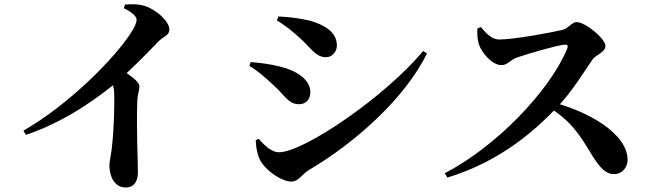

<svg xmlns="http://www.w3.org/2000/svg" viewBox="-20 -812 3010 883"><path d="M87.8 -211.1 98.9 -191.7C293.4 -255.7 460.8 -386.1 518.4 -436.1C597.8 -505.2 663.7 -575.2 707.1 -619.9C734.3 -648 758.8 -647.4 758.8 -677C758.8 -712.9 698.9 -768.7 644.3 -785.1C613.9 -794.5 582.3 -792.9 555 -791.2L549.6 -774.4C580.1 -759.2 608.2 -739.4 608.2 -720.8C608.2 -707.9 599.4 -687.1 581.9 -660.4C507.8 -545 299.9 -333.1 87.8 -211.1ZM558.6 50.4C595.5 50.4 614.3 22.8 614.3 -19.5C614.3 -70.8 606.7 -214.7 611.5 -349.4C612.5 -378.2 621.2 -396.1 621.2 -413.6C621.2 -439.3 575.9 -465.9 526.5 -500.2L477.2 -459C495.6 -432.3 505 -413.5 505.3 -381.3C506.3 -336.6 505.5 -224.2 493.6 -125.6C489.6 -93.4 483.1 -70.2 483.1 -50.8C483.1 -0.7 506.6 50.4 558.6 50.4Z M1319.8 23C1353.8 23 1367.1 -9.5 1399.7 -29.5C1618 -158 1843.7 -362.6 1943.7 -566L1926 -577.6C1755.9 -371.2 1378 -111.8 1263.3 -111.8C1224.3 -111.8 1190.6 -150.9 1169.4 -173.7L1156.1 -166.7C1156.6 -139.9 1164.1 -92.8 1180.7 -67.4C1209.9 -22.4 1276.8 23 1319.8 23ZM1353.6 -332.8C1395 -332.8 1407.2 -363.7 1407.2 -388.1C1407.2 -449.3 1338.4 -489.1 1266.8 -506.1C1213.9 -519.1 1173.9 -522.9 1133.1 -526.5L1126.9 -509.1C1157.6 -491.2 1194.5 -461.7 1239.7 -418.4C1286.9 -376.8 1306.3 -332.8 1353.6 -332.8ZM1479.9 -549C1507.8 -549 1529.4 -575 1529.4 -602.2C1529.4 -665.6 1470.5 -699.1 1401.3 -717.9C1340.5 -731.6 1293.3 -734.5 1260.1 -736.1L1253.7 -718.4C1285.8 -698.6 1322 -671.3 1360.6 -635.8C1413.6 -587.5 1432.2 -549 1479.9 -549Z M2025.7 -15.5 2037.3 4.7C2291.5 -72.7 2449.3 -222.4 2540.1 -316.4C2612 -391 2668.5 -486.3 2706.2 -540.2C2717.7 -557 2764.4 -572.3 2764.4 -600.7C2764.4 -633.3 2673.6 -710.3 2631.1 -710.3C2610.3 -710.3 2593 -680.7 2568.2 -675C2520.4 -663.4 2345.1 -630.3 2275.6 -630.3C2241.9 -630.3 2214.5 -659.1 2191.7 -687.6L2175.3 -680.8C2173.9 -653.5 2176.1 -628.4 2182.5 -607.8C2194.5 -571.4 2241.8 -512.5 2285.9 -512.5C2314.5 -512.5 2325.7 -536.6 2358.9 -547.9C2409.1 -565.1 2537 -602.9 2577.2 -606.7C2588.2 -607.2 2594.2 -603 2588.5 -588.1C2507.3 -392.5 2261.4 -137.5 2025.7 -15.5ZM2804.2 -11.3C2843.6 -11.3 2866.4 -45.4 2866.4 -75.8C2866.4 -197.2 2688.1 -300.5 2506.1 -346.3L2490.2 -326.4C2609.7 -259.1 2653.4 -179.2 2705.4 -93.9C2739.4 -41.4 2764.7 -11.3 2804.2 -11.3Z"/></svg>

Font: Source Han Serif TW VF
Style: Regular
Weight: 250
Designer: Ryoko NISHIZUKA 西塚涼子 (kana & ideographs); Frank Grießhammer (Latin, Greek & Cyrillic); Wenlong ZHANG 张文龙 (bopomofo); San
Foundry: Adobe
Version: Version 2.002;hotconv 1.1.0;makeotfexe 2.6.0